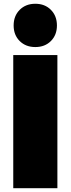

<svg xmlns="http://www.w3.org/2000/svg" viewBox="-20 -991 372 1011"><path d="M49.8 0V-701.2H282.2V0ZM83.7 -774.9Q51.8 -806.6 51.8 -856.9Q51.8 -907.2 83.7 -939.2Q115.7 -971.2 166 -971.2Q216.3 -971.2 248 -939.2Q279.8 -907.2 279.8 -856.9Q279.8 -806.6 248 -774.9Q216.3 -743.2 166 -743.2Q115.7 -743.2 83.7 -774.9Z"/></svg>

Font: Trueno Black
Style: Regular
Weight: 900
Designer: Julieta Ulanovsky
Foundry: Julieta Ulanovsky
Version: Version 3.001b | FøM Fix